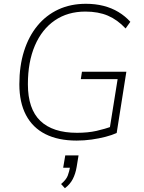

<svg xmlns="http://www.w3.org/2000/svg" viewBox="-20 -733 758 1012"><path d="M384 8Q287 8 219.5 -26Q152 -60 117 -126.5Q82 -193 82 -289Q82 -385 106.5 -463Q131 -541 177 -597Q223 -653 287.5 -683Q352 -713 433 -713Q483 -713 526 -702Q569 -691 604.5 -669.5Q640 -648 667 -618L642 -583Q599 -629 548.5 -650.5Q498 -672 430 -672Q337 -672 269 -625.5Q201 -579 164 -493Q127 -407 127 -289Q127 -159 192.5 -96Q258 -33 386 -33Q443 -33 488 -43Q533 -53 573 -68L555 -35L600 -316H406L412 -355H646L595 -32Q571 -21 536.5 -12Q502 -3 463 2.5Q424 8 384 8ZM322 259 302 237Q329 214 337 193Q345 172 350 144L363 151H313L324 86H394L384 147Q378 183 363.5 211Q349 239 322 259Z"/></svg>

Font: Nunito Sans 12pt ExtraLight
Style: Italic
Weight: 200
Italic angle: -9°
Designer: Vernon Adams
Foundry: Vernon Adams
Version: Version 3.101;gftools[0.9.27]